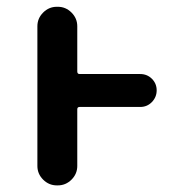

<svg xmlns="http://www.w3.org/2000/svg" viewBox="-20 -568 540 569"><path d="M148.4 -18.6Q125 -18.6 107.9 -35.6Q90.8 -52.7 90.8 -76.2V-490.2Q90.8 -513.7 107.9 -530.8Q125 -547.9 148.4 -547.9H151.4Q174.8 -547.9 191.9 -530.8Q209 -513.7 209 -490.2V-356.4Q209 -348.6 215.8 -348.6H395.5Q416 -348.6 430.2 -334.5Q444.3 -320.3 444.3 -300.3Q444.3 -280.3 430.2 -265.6Q416 -251 395.5 -251H215.8Q209 -251 209 -244.1V-76.2Q209 -52.7 191.9 -35.6Q174.8 -18.6 151.4 -18.6Z"/></svg>

Font: Rounded Mgen+ 1mn medium
Style: Regular
Weight: 500
Designer: [Source Han Sans]
Ryoko NISHIZUKA  (kana & ideographs); Paul D. Hunt (Latin, Greek & Cyrillic); Wenlong ZHANG  (bopomofo
Version: Version 1.059.20150602